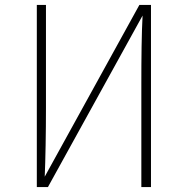

<svg xmlns="http://www.w3.org/2000/svg" viewBox="-20 -757 758 777"><path d="M591 -737H544L161 -42C164 -107 166 -224 166 -320V-737H129V0H174L557 -694C553 -620 552 -523 552 -416V0H591Z"/></svg>

Font: Glow Sans SC Normal ExtraLight
Style: Regular
Weight: 200
Designer: Ryoko NISHIZUKA (kana, bopomofo & ideographs); Paul D. Hunt (Latin, Greek & Cyrillic); Sandoll Communications, Soo-young
Version: Version 0.93